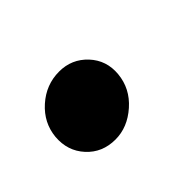

<svg xmlns="http://www.w3.org/2000/svg" viewBox="-49 -532 400 400"><g transform="rotate(-45 151.5 -331.5)"><path d="M116.1 -239.3Q77.4 -239.3 52.9 -266.2Q28.4 -293 31.6 -331.7Q35.2 -369.7 64.8 -396.1Q94.5 -422.6 133.2 -422.6Q170.1 -422.6 195 -396Q219.8 -369.3 216.3 -331.7Q212.7 -293 182.4 -266.2Q152 -239.3 116.1 -239.3Z"/></g></svg>

Font: Inter UI Extra Bold
Style: Italic
Weight: 800
Italic angle: 9.39999°
Designer: Rasmus Andersson
Foundry: rsms
Version: 3.2;8d6f07862